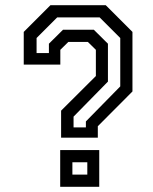

<svg xmlns="http://www.w3.org/2000/svg" viewBox="-20 -720 590 740"><path d="M215.5 -189.5V-293.5L349.5 -427V-528L318.5 -558.5H243.5L212.5 -528V-471H71.5V-597L174.5 -700H387.5L490.5 -597V-367.5L357 -233.5V-189.5ZM259 -47H316.5V-94.5H259ZM212 0V-141.5H362.5V0ZM263.5 -229H311V-252L443.5 -387V-573.5L364 -653H200.5L121 -573.5V-515.5H168.5V-551.5L223 -605.5H341.5L396 -551.5V-405.5L263.5 -270.5Z"/></svg>

Font: Tourney Medium
Style: Regular
Weight: 500
Designer: Tyler Finck
Foundry: Etcetera Type Co
Version: Version 1.015